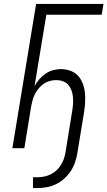

<svg xmlns="http://www.w3.org/2000/svg" viewBox="-20 -755 547 978"><path d="M148 203V148H169Q185 148 202 145Q219 142 235 134.5Q251 127 264.5 115.5Q278 104 288 89Q298 74 304 57.5Q310 41 313 25L348 -191Q351 -209 352 -226.5Q353 -244 351.5 -261.5Q350 -279 344 -295Q338 -311 327.5 -323Q317 -335 301 -341Q285 -347 267 -347Q251 -347 235 -343Q219 -339 204.5 -329.5Q190 -320 178.5 -306.5Q167 -293 159 -278Q151 -263 146.5 -247Q142 -231 139 -215L104 0H43L164 -735H507L498 -680H216L156 -316Q166 -335 180.5 -351.5Q195 -368 212.5 -380Q230 -392 250 -397.5Q270 -403 290 -403Q315 -403 338.5 -394.5Q362 -386 377.5 -369Q393 -352 401.5 -329.5Q410 -307 412.5 -282.5Q415 -258 413.5 -232.5Q412 -207 408 -182L374 25Q370 49 362 72.5Q354 96 340 117Q326 138 306.5 155.5Q287 173 263.5 184Q240 195 216 199Q192 203 169 203Z"/></svg>

Font: Iosevka Light
Style: Italic
Weight: 300
Italic angle: -9°
Monospace: yes
Designer: Belleve Invis
Foundry: Belleve Invis
Version: Version 32.5.0; ttfautohint (v1.8.4)